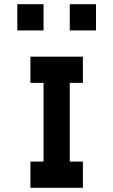

<svg xmlns="http://www.w3.org/2000/svg" viewBox="-20 -1020 540 915"><path d="M125 -125V-250H187.5V-625H125V-750H375V-625H312.5V-250H375V-125ZM312.5 -1000H437.5V-875H312.5ZM62.5 -1000H187.5V-875H62.5Z"/></svg>

Font: Amiga Topaz Unicode Rus
Style: Regular
Weight: 400
Designer: dMG of Trueschool and Divine Stylers
Foundry: dMG of Trueschool and Divine Stylers
Version: Version 1.1